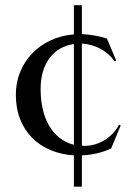

<svg xmlns="http://www.w3.org/2000/svg" viewBox="-20 -638 515 727"><path d="M259.8 -49.8Q211.9 -52.7 171.6 -69.6Q131.3 -86.4 102.1 -115.7Q72.8 -145 56.4 -186.3Q40 -227.5 40 -279.8Q40 -325.7 56.4 -365.7Q72.8 -405.8 102.1 -436Q131.3 -466.3 171.6 -485.1Q211.9 -503.9 259.8 -507.8V-618.2H290V-508.8Q313.5 -507.8 338.9 -503.4Q364.3 -499 384.8 -492.2L419.9 -409.2L414.1 -405.8Q404.3 -419.9 390.6 -432.1Q377 -444.3 360.6 -453.1Q344.2 -461.9 326.2 -467Q308.1 -472.2 290 -473.1V-85.9H301.8Q321.3 -85.9 340.3 -91.6Q359.4 -97.2 376.2 -107.7Q393.1 -118.2 407.2 -132.8Q421.4 -147.5 431.2 -166L437 -163.1L400.9 -76.2Q389.6 -70.3 376 -65.7Q362.3 -61 347.7 -57.6Q333 -54.2 318.4 -52.2Q303.7 -50.3 290 -49.8V68.8H259.8ZM133.8 -300.8Q133.8 -261.2 141.6 -226.1Q149.4 -190.9 165.3 -163.3Q181.2 -135.7 204.6 -116.7Q228 -97.7 259.8 -89.8V-471.2Q231.4 -467.3 208.3 -454.1Q185.1 -440.9 168.5 -419.2Q151.9 -397.5 142.8 -367.7Q133.8 -337.9 133.8 -300.8Z"/></svg>

Font: Marcellus SC
Style: Regular
Weight: 400
Designer: Astigmatic (AOETI)
Foundry: Astigmatic (AOETI)
Version: Version 1.001